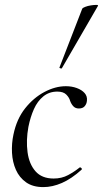

<svg xmlns="http://www.w3.org/2000/svg" viewBox="-20 -751 420 784"><path d="M157 13Q114 13 86.5 -6.5Q59 -26 45 -57.5Q31 -89 29 -127Q27 -165 35 -202Q48 -265 82.5 -308.5Q117 -352 161.5 -375.5Q206 -399 249 -399Q273 -399 293.5 -391.5Q314 -384 325.5 -371Q337 -358 335 -340Q334 -327 326 -317.5Q318 -308 302 -308Q288 -308 279.5 -317Q271 -326 266 -340Q263 -352 251 -364.5Q239 -377 214 -377Q181 -377 157 -357.5Q133 -338 118.5 -305.5Q104 -273 96 -233Q86 -178 92.5 -129.5Q99 -81 125 -51.5Q151 -22 199 -22Q232 -22 258 -36Q284 -50 305 -67Q308 -69 312 -65Q316 -61 313 -58Q272 -21 233 -4Q194 13 157 13ZM233 -473Q232 -470 226.5 -472Q221 -474 223 -476L316 -716Q318 -719 328 -723Q338 -727 351 -729Q364 -731 373 -731Q382 -731 380 -727Z"/></svg>

Font: Cormorant
Style: Italic
Weight: 400
Italic angle: -10°
Designer: Christian Thalmann (Catharsis Fonts)
Foundry: Catharsis Fonts
Version: Version 4.000